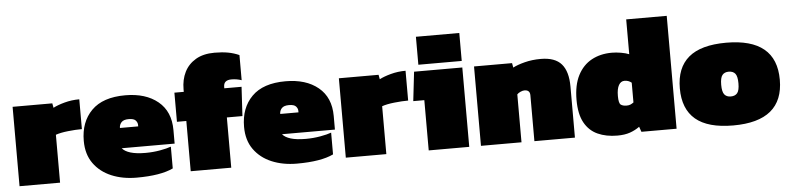

<svg xmlns="http://www.w3.org/2000/svg" viewBox="-43 -911 4697 1142"><g transform="rotate(-5 2305.0 -340.0)"><path d="M35 0V-474H272L277 -447Q303 -461 345.5 -472.5Q388 -484 434 -484V-306Q397 -306 351 -301Q305 -296 277 -286V0Z M734 10Q650 10 583.5 -18Q517 -46 478 -100.5Q439 -155 439 -235Q439 -348 506.5 -416Q574 -484 708 -484Q830 -484 903 -424Q976 -364 976 -253V-172H660Q675 -153 709.5 -142.5Q744 -132 799 -132Q844 -132 886 -139.5Q928 -147 952 -156V-26Q877 10 734 10ZM660 -293H769V-302Q769 -316 758 -328.5Q747 -341 716 -341Q686 -341 673 -327Q660 -313 660 -293Z M1057 0V-300H1001V-474H1057V-489Q1057 -547 1079.5 -592Q1102 -637 1147 -663.5Q1192 -690 1259 -690Q1305 -690 1340 -683.5Q1375 -677 1406 -663V-513Q1377 -523 1346 -523Q1299 -523 1299 -483V-474H1402L1392 -300H1299V0Z M1691 10Q1607 10 1540.5 -18Q1474 -46 1435 -100.5Q1396 -155 1396 -235Q1396 -348 1463.5 -416Q1531 -484 1665 -484Q1787 -484 1860 -424Q1933 -364 1933 -253V-172H1617Q1632 -153 1666.5 -142.5Q1701 -132 1756 -132Q1801 -132 1843 -139.5Q1885 -147 1909 -156V-26Q1834 10 1691 10ZM1617 -293H1726V-302Q1726 -316 1715 -328.5Q1704 -341 1673 -341Q1643 -341 1630 -327Q1617 -313 1617 -293Z M1983 0V-474H2220L2225 -447Q2251 -461 2293.5 -472.5Q2336 -484 2382 -484V-306Q2345 -306 2299 -301Q2253 -296 2225 -286V0Z M2461 -513V-680H2720V-513ZM2478 0V-300H2412L2432 -474H2720V0Z M2790 0V-474H3017L3022 -447Q3048 -461 3092.5 -472.5Q3137 -484 3189 -484Q3274 -484 3312.5 -439.5Q3351 -395 3351 -305V0H3109V-274Q3109 -306 3076 -306Q3066 -306 3052.5 -300Q3039 -294 3032 -286V0Z M3604 10Q3537 10 3486.5 -13Q3436 -36 3408 -87Q3380 -138 3380 -222Q3380 -311 3410 -369Q3440 -427 3492.5 -455.5Q3545 -484 3613 -484Q3639 -484 3668 -479Q3697 -474 3716 -466V-674H3958V0H3748L3737 -31Q3711 -12 3679.5 -1Q3648 10 3604 10ZM3674 -163Q3688 -163 3697 -167Q3706 -171 3716 -178V-296Q3698 -311 3674 -311Q3652 -311 3639.5 -289Q3627 -267 3627 -224Q3627 -181 3639.5 -172Q3652 -163 3674 -163Z M4296 10Q4145 10 4071.5 -52Q3998 -114 3998 -237Q3998 -360 4071.5 -422Q4145 -484 4296 -484Q4595 -484 4595 -237Q4595 10 4296 10ZM4296 -163Q4322 -163 4335 -179Q4348 -195 4348 -237Q4348 -279 4335 -295Q4322 -311 4296 -311Q4271 -311 4258 -295Q4245 -279 4245 -237Q4245 -195 4258 -179Q4271 -163 4296 -163Z"/></g></svg>

Font: Kanit Black
Style: Regular
Weight: 900
Designer: Katatrad Team
Foundry: CadsonDemak
Version: Version 2.000; ttfautohint (v1.8.3)